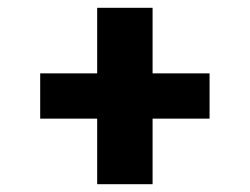

<svg xmlns="http://www.w3.org/2000/svg" viewBox="-20 -586 640 492"><path d="M371 -114H229V-282H83V-398H229V-566H371V-398H517V-282H371Z"/></svg>

Font: Iosevka Slab Heavy Extended
Style: Regular
Weight: 900
Width: 7
Monospace: yes
Designer: Belleve Invis
Foundry: Belleve Invis
Version: Version 11.1.0; ttfautohint (v1.8.3)